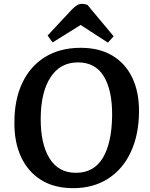

<svg xmlns="http://www.w3.org/2000/svg" viewBox="-20 -965 783 1000"><path d="M55 -328Q55 -447 96.5 -534Q138 -621 215.5 -668.5Q293 -716 400 -716Q498 -716 566 -675Q634 -634 669.5 -559Q705 -484 704 -382Q703 -263 661.5 -173.5Q620 -84 543 -34.5Q466 15 361 15Q263 15 194.5 -27.5Q126 -70 90 -147Q54 -224 55 -328ZM192 -349Q191 -217 237.5 -141Q284 -65 375 -65Q469 -65 515.5 -142.5Q562 -220 564 -363Q565 -494 521 -567Q477 -640 386 -640Q294 -640 243.5 -563Q193 -486 192 -349ZM572 -776 542 -743 400 -835 254 -744 228 -780 353 -914Q382 -945 405 -945Q414 -945 421 -943.5Q428 -942 435 -940Z"/></svg>

Font: Literata 12pt SemiBold
Style: Italic
Weight: 600
Italic angle: -2°
Designer: Latin by Veronika Burian and Jose Scaglione. Greek by Irene Vlachou. Cyrillic by Vera Evstafieva
Foundry: TypeTogether
Version: Version 3.002